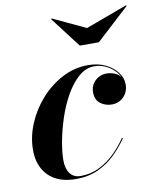

<svg xmlns="http://www.w3.org/2000/svg" viewBox="-81 -762 697 837"><g transform="rotate(-10 268.0 -344.0)"><path d="M349.5 -630 533.5 -698 536.5 -695.5 389.5 -560H305L201.5 -695.5L204.5 -698ZM419.5 -129.5Q396 -94.5 363.5 -62.5Q331 -30.5 287.5 -10.2Q244 10 188.5 10Q111 10 68 -32Q25 -74 25 -147Q25 -204.5 48.8 -261.8Q72.5 -319 114.2 -366Q156 -413 210 -441.5Q264 -470 324 -470Q369 -470 402.2 -453.8Q435.5 -437.5 454 -412.2Q472.5 -387 472.5 -360Q472.5 -326 451.2 -304.5Q430 -283 398.5 -283Q370.5 -283 348.5 -299.2Q326.5 -315.5 326.5 -349Q326.5 -379 347.2 -399.5Q368 -420 398.5 -420Q416 -420 432.8 -413.5Q449.5 -407 460 -394Q446.5 -422 416 -441.2Q385.5 -460.5 351.5 -460.5Q314 -460.5 282.2 -433Q250.5 -405.5 225.5 -361.5Q200.5 -317.5 183.2 -266Q166 -214.5 156.8 -165.5Q147.5 -116.5 147.5 -80Q147.5 -42.5 163.8 -21Q180 0.5 211 0.5Q255 0.5 293 -18.2Q331 -37 362 -67.2Q393 -97.5 416 -132Z"/></g></svg>

Font: Bodoni* 36pt
Style: Bold Italic
Weight: 700
Italic angle: -13°
Version: Version 2.3